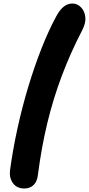

<svg xmlns="http://www.w3.org/2000/svg" viewBox="-20 -833 506 1093"><path d="M118 240Q76 240 54 210Q32 180 37 137Q53 19 79.5 -102Q106 -223 141 -339Q176 -455 216 -556.5Q256 -658 298 -736Q319 -776 342 -794.5Q365 -813 392 -813Q419 -813 440 -792.5Q461 -772 465.5 -738Q470 -704 449 -663Q382 -534 332.5 -403Q283 -272 249.5 -133Q216 6 196 161Q192 200 171.5 220Q151 240 118 240Z"/></svg>

Font: Shantell Sans Light
Style: Bold
Weight: 700
Version: Version 1.011;[c5ecc13dd]